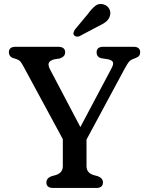

<svg xmlns="http://www.w3.org/2000/svg" viewBox="-20 -932 739 952"><path d="M490.5 -27.5Q490.5 0 457 0H243Q210 0 210 -27.5Q210 -48 234.5 -58L256.5 -64Q291.5 -75 291.5 -108V-242L97 -601.5Q88 -618 82 -625.8Q76 -633.5 63 -638.5L48.5 -643Q34.5 -647.5 29.2 -655.2Q24 -663 24 -672.5Q24 -700 57 -700H268Q303 -700 303 -672.5Q303 -649.5 273.5 -641.5L249.5 -638Q226.5 -631.5 222 -620Q217.5 -608.5 227.5 -589L378.5 -302L532.5 -592.5Q543.5 -612.5 540.2 -622.8Q537 -633 516.5 -638L481 -643.5Q459 -650 459 -672.5Q459 -700 492 -700H642Q675 -700 675 -672.5Q675 -662.5 670 -655.8Q665 -649 650.5 -643.5L644.5 -641Q630 -636.5 621.8 -628.2Q613.5 -620 596 -587.5L409 -240V-108Q409 -75 444 -64L466 -58Q490.5 -48 490.5 -27.5ZM415.5 -862.5Q434.5 -888.5 452.2 -902.8Q470 -917 494 -910Q513.5 -904 522 -887.5Q530.5 -871 525 -853.5Q520 -836 505.8 -824.5Q491.5 -813 467.5 -802L375 -753Q368 -749.5 360 -750.5Q352 -751.5 347.5 -757Q342.5 -763.5 344.8 -770.8Q347 -778 351.5 -785.5Z"/></svg>

Font: Fraunces 9pt SuperSoft
Style: Regular
Weight: 400
Version: Version 1.000;[b76b70a41]